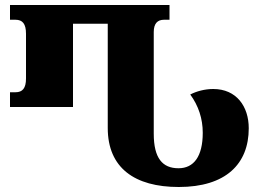

<svg xmlns="http://www.w3.org/2000/svg" viewBox="-20 -734 1051 768"><path d="M695 14C883 14 975 -78 975 -221C975 -308 926 -378 833 -378C799 -378 766 -369 741 -356C774 -311 791 -259 791 -203C791 -108 755 -61 694 -61C630 -61 595 -101 595 -199V-606C595 -640 610 -655 636 -655H658V-714H20V-655H42C70 -655 84 -639 84 -599V-420C84 -381 70 -365 42 -365H20V-306H272V-639H411V-222C411 -63 518 14 695 14Z"/></svg>

Font: Noto Serif Georgian SemiCondensed Black
Style: Regular
Weight: 900
Width: 4
Designer: Monotype Design Team, Akaki Razmadze
Foundry: Google LLC
Version: Version 2.003